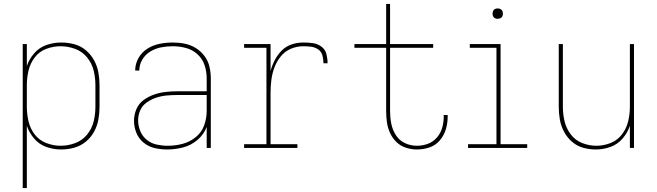

<svg xmlns="http://www.w3.org/2000/svg" viewBox="-20 -755 3352 980"><path d="M96 205H117V-113Q129 -77 155 -47Q181 -17 217.5 -4.5Q254 8 292 8Q326 8 358.5 -1Q391 -10 417 -31Q443 -52 459.5 -81.5Q476 -111 482 -144Q488 -177 488 -210V-320Q488 -353 482 -386Q476 -419 459.5 -448.5Q443 -478 417 -499.5Q391 -521 358.5 -529.5Q326 -538 292 -538Q254 -538 217.5 -525.5Q181 -513 155 -483.5Q129 -454 117 -418V-530H96ZM289 -11Q252 -11 216 -25Q180 -39 157 -69Q134 -99 125.5 -136Q117 -173 117 -210V-320Q117 -358 125.5 -394.5Q134 -431 157 -461.5Q180 -492 216 -505.5Q252 -519 289 -519Q327 -519 363.5 -505.5Q400 -492 424.5 -462Q449 -432 458 -395Q467 -358 467 -320V-210Q467 -172 458 -135Q449 -98 424.5 -68Q400 -38 363.5 -24.5Q327 -11 289 -11Z M833 8Q874 8 914.5 -2.5Q955 -13 987.5 -40.5Q1020 -68 1035 -107V0H1056V-355Q1056 -385 1049 -415Q1042 -445 1023.5 -469.5Q1005 -494 979 -510Q953 -526 923 -532Q893 -538 862 -538Q829 -538 795.5 -531.5Q762 -525 733 -507Q704 -489 687 -459Q670 -429 670 -395H691Q691 -425 706.5 -451Q722 -477 748 -492.5Q774 -508 803.5 -513.5Q833 -519 862 -519Q896 -519 929.5 -510Q963 -501 988.5 -477.5Q1014 -454 1024.5 -421.5Q1035 -389 1035 -355V-289H883Q853 -289 823.5 -285.5Q794 -282 765.5 -272Q737 -262 712.5 -244Q688 -226 676 -197.5Q664 -169 664 -139Q664 -107 676 -77Q688 -47 713.5 -26.5Q739 -6 770 1Q801 8 833 8ZM836 -11Q808 -11 780 -17Q752 -23 729.5 -41Q707 -59 696 -86Q685 -113 685 -141Q685 -168 696 -192.5Q707 -217 729.5 -232.5Q752 -248 777.5 -256.5Q803 -265 830 -267.5Q857 -270 883 -270H1035V-189Q1035 -151 1022 -115Q1009 -79 978.5 -54.5Q948 -30 911 -20.5Q874 -11 836 -11Z M1226 0H1498V-19H1361V-281Q1361 -314 1365 -346.5Q1369 -379 1380.5 -410Q1392 -441 1413 -467Q1434 -493 1464.5 -506Q1495 -519 1528 -519Q1548 -519 1568 -516.5Q1588 -514 1604.5 -502.5Q1621 -491 1626 -471Q1631 -451 1631 -432H1652Q1652 -456 1646 -479.5Q1640 -503 1620 -517.5Q1600 -532 1576 -535Q1552 -538 1528 -538Q1498 -538 1469 -528.5Q1440 -519 1418.5 -497.5Q1397 -476 1383 -449Q1369 -422 1361 -393V-530H1226V-511H1340V-19H1226Z M2108 8Q2141 8 2172 -2.5Q2203 -13 2224.5 -38Q2246 -63 2255.5 -94.5Q2265 -126 2265 -159Q2265 -163 2265 -168H2244Q2245 -164 2245 -160Q2245 -131 2237 -103Q2229 -75 2210 -53Q2191 -31 2164 -21Q2137 -11 2108 -11Q2076 -11 2047 -24.5Q2018 -38 2000.5 -65.5Q1983 -93 1977 -124.5Q1971 -156 1971 -188V-511H2191V-530H1971V-735H1951V-530H1789V-511H1951V-188Q1951 -159 1955 -130.5Q1959 -102 1971 -76Q1983 -50 2003.5 -30Q2024 -10 2052 -1Q2080 8 2108 8Z M2369 0H2671V-19H2535V-530H2378V-511H2514V-19H2369ZM2520 -659Q2527 -659 2534 -662Q2541 -665 2544 -671.5Q2547 -678 2547 -685Q2547 -692 2544 -699Q2541 -706 2534 -709Q2527 -712 2520 -712Q2513 -712 2506.5 -709Q2500 -706 2497 -699Q2494 -692 2494 -685Q2494 -678 2497 -671.5Q2500 -665 2506.5 -662Q2513 -659 2520 -659Z M3021 8Q3059 8 3095.5 -5Q3132 -18 3157.5 -47.5Q3183 -77 3195 -113V0H3216V-530H3195V-210Q3195 -173 3186.5 -136.5Q3178 -100 3155 -69.5Q3132 -39 3096.5 -25Q3061 -11 3024 -11Q2987 -11 2951.5 -25Q2916 -39 2893 -69.5Q2870 -100 2861.5 -136.5Q2853 -173 2853 -210V-530H2832V-210Q2832 -177 2837.5 -145Q2843 -113 2858.5 -83.5Q2874 -54 2899 -32Q2924 -10 2956 -1Q2988 8 3021 8Z"/></svg>

Font: Iosevka Sparkle Thin
Style: Regular
Weight: 100
Designer: Belleve Invis
Foundry: Belleve Invis
Version: Version 4.5.0; ttfautohint (v1.8.3)